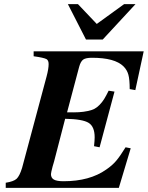

<svg xmlns="http://www.w3.org/2000/svg" viewBox="-20 -911 717 931"><path d="M613.8 -191.9 556.2 0H7.8V-24.9Q45.9 -30.8 60.3 -43.9Q74.7 -57.1 86.9 -96.2L206.1 -541Q215.8 -577.6 215.8 -600.1Q215.8 -617.7 206.1 -624Q193.4 -631.3 143.1 -638.2V-662.1H676.8L636.2 -474.1L608.9 -479Q608.9 -525.4 602.5 -548.6Q596.2 -571.8 579.1 -588.9Q537.1 -630.9 425.8 -630.9Q396 -630.9 383.5 -622.1Q371.1 -613.3 363.8 -586.9L305.2 -366.2Q339.8 -365.7 362.3 -366.9Q384.8 -368.2 405.3 -372.6Q425.8 -377 438 -383.3Q450.2 -389.6 462.9 -402.6Q475.6 -415.5 485.1 -430.9Q494.6 -446.3 506.8 -471.2L535.2 -466.8L462.9 -196.8L436 -202.1Q439 -230.5 439 -245.1Q439 -296.9 409.9 -315.2Q380.9 -333.5 295.9 -335L242.2 -127.9Q237.3 -110.8 234.9 -103Q227.1 -72.8 227.1 -66.9Q227.1 -48.3 241.2 -40.3Q255.4 -32.2 288.1 -32.2Q415 -32.2 495.1 -88.9Q523.9 -108.4 543.2 -131.1Q562.5 -153.8 588.9 -196.8ZM637.2 -891.1 478 -719.2H397L309.1 -891.1H357.9L449.2 -794.9L582 -891.1Z"/></svg>

Font: Accordance
Style: Bold-Italic
Weight: 700
Italic angle: -11°
Version: Version 1.2 (build January 31, 2020) Miklal Software Solutio